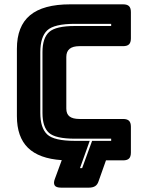

<svg xmlns="http://www.w3.org/2000/svg" viewBox="-20 -740 668 886"><path d="M435 96Q430 112 419 119Q408 126 389 126H263Q238 126 232 115Q226 104 233 86L265 -1Q160 -8 109 -58Q58 -108 58 -204V-515Q58 -619 118.5 -669.5Q179 -720 304 -720H548Q567 -720 575.5 -711.5Q584 -703 584 -684V-563Q584 -544 575.5 -535.5Q567 -527 548 -527H347Q316 -527 301 -514.5Q286 -502 286 -477V-239Q286 -214 301 -202.5Q316 -191 347 -191H548Q567 -191 575.5 -182.5Q584 -174 584 -155V-36Q584 -17 575.5 -8.5Q567 0 548 0H469ZM349 36H359L405 -90H493V-100H326Q236 -100 206 -127Q176 -154 176 -219V-499Q176 -565 207 -592.5Q238 -620 326 -620H493V-630H326Q230 -630 198 -600Q166 -570 166 -499V-219Q166 -150 197.5 -120Q229 -90 326 -90H394Z"/></svg>

Font: Bungee Inline
Style: Regular
Weight: 400
Version: Version 1.000;PS 1.0;hotconv 1.0.72;makeotf.lib2.5.5900